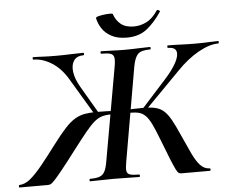

<svg xmlns="http://www.w3.org/2000/svg" viewBox="-90 -868 1138 933"><g transform="rotate(-5 479.5 -401.5)"><path d="M312 0Q310 0 310 -6Q310 -12 312 -12Q343 -12 359.5 -18Q376 -24 384.5 -40Q393 -56 398 -84L480 -547Q485 -576 482 -590Q479 -604 465 -608.5Q451 -613 421 -613Q417 -613 417 -619Q417 -625 421 -625Q446 -625 474 -623.5Q502 -622 533 -622Q570 -622 602.5 -623.5Q635 -625 658 -625Q662 -625 662 -619Q662 -613 658 -613Q615 -613 599 -597Q583 -581 575 -538L495 -77Q490 -49 492 -35Q494 -21 508 -16.5Q522 -12 552 -12Q556 -12 556 -6Q556 0 552 0Q526 0 495 -1Q464 -2 428 -2Q396 -2 366 -1Q336 0 312 0ZM-32 0Q-35 0 -34.5 -6Q-34 -12 -32 -12Q-4 -13 22.5 -35Q49 -57 81.5 -97Q114 -137 156 -193Q192 -241 218.5 -269.5Q245 -298 268.5 -311.5Q292 -325 317.5 -329Q343 -333 378 -333Q416 -333 477 -330L475 -312Q465 -313 456.5 -314Q448 -315 440 -315Q415 -315 396 -309Q377 -303 358.5 -287Q340 -271 315.5 -241Q291 -211 255 -164Q208 -102 181 -68.5Q154 -35 140.5 -20.5Q127 -6 120.5 -3Q114 0 106 0ZM366 -317 255 -503Q223 -557 178.5 -585Q134 -613 90 -613Q86 -613 86 -619Q86 -625 89 -625Q112 -625 136 -623.5Q160 -622 200 -622Q237 -622 271 -623.5Q305 -625 333 -625Q337 -625 337 -619Q337 -613 333 -613Q301 -613 286.5 -592Q272 -571 276.5 -536.5Q281 -502 305 -461L384 -326ZM757 0Q750 0 744.5 -3.5Q739 -7 731 -23Q723 -39 708.5 -74.5Q694 -110 670 -173Q652 -220 638.5 -248Q625 -276 611 -290.5Q597 -305 580 -310Q563 -315 538 -315Q529 -315 521 -314Q513 -313 502 -312V-330Q564 -333 599 -333Q635 -333 659 -327.5Q683 -322 700.5 -306.5Q718 -291 734.5 -261.5Q751 -232 772 -184Q796 -130 814 -92Q832 -54 851 -33.5Q870 -13 896 -12Q901 -12 900.5 -6Q900 0 897 0ZM609 -317 595 -326 717 -461Q756 -504 774 -538Q792 -572 786 -592.5Q780 -613 745 -613Q743 -613 743 -619Q743 -625 745 -625Q777 -625 810.5 -623.5Q844 -622 880 -622Q921 -622 945.5 -623.5Q970 -625 991 -625Q994 -625 994 -619Q994 -613 991 -613Q948 -613 893.5 -582.5Q839 -552 787 -498ZM552 -680Q506 -680 476 -696.5Q446 -713 430.5 -737.5Q415 -762 410 -787Q409 -792 421.5 -795.5Q434 -799 450 -801Q466 -803 479 -803Q492 -803 493 -800Q503 -769 526.5 -750Q550 -731 590 -731Q621 -731 651 -745.5Q681 -760 707 -799Q710 -803 717 -799Q724 -795 722 -792Q689 -742 650 -711Q611 -680 552 -680Z"/></g></svg>

Font: Cormorant Light
Style: Italic
Weight: 300
Italic angle: -10°
Designer: Christian Thalmann (Catharsis Fonts)
Foundry: Catharsis Fonts
Version: Version 4.000